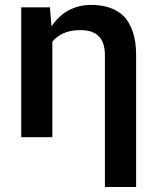

<svg xmlns="http://www.w3.org/2000/svg" viewBox="-20 -558 640 781"><path d="M66.4 0H192.9V-388.2Q201.2 -398.4 211.9 -407Q222.7 -415.5 235.4 -421.4Q250 -428.2 267.8 -431.9Q285.6 -435.5 306.6 -435.5Q332 -435.5 351.1 -429.2Q370.1 -422.9 382.3 -409.7Q394.5 -397.5 400.6 -378.2Q406.7 -358.9 406.7 -333V202.6H533.7V-333.5Q533.7 -389.2 520.5 -428Q507.3 -466.8 483.9 -491.7Q459.5 -515.6 425.8 -526.9Q392.1 -538.1 351.1 -538.1Q318.4 -538.1 290.3 -529.1Q262.2 -520 238.8 -503.4Q224.6 -492.7 212.4 -479.7Q200.2 -466.8 189.5 -451.2L189 -456.1L183.1 -528.3H66.4Z"/></svg>

Font: Roboto Mono SemiBold
Style: Regular
Weight: 600
Monospace: yes
Designer: Google
Version: Version 3.000